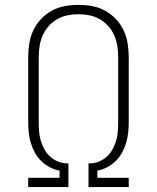

<svg xmlns="http://www.w3.org/2000/svg" viewBox="-20 -763 640 783"><path d="M95 0V-38H223V-67Q202 -71 183 -81Q164 -91 148.5 -106Q133 -121 122.5 -140Q112 -159 106 -179Q100 -199 97.5 -220.5Q95 -242 95 -264V-530Q95 -558 99.5 -586Q104 -614 116 -639.5Q128 -665 147.5 -685.5Q167 -706 191.5 -719.5Q216 -733 244 -738Q272 -743 300 -743Q328 -743 356 -738Q384 -733 408.5 -719.5Q433 -706 452.5 -685.5Q472 -665 484 -639.5Q496 -614 500.5 -586Q505 -558 505 -530V-264Q505 -242 502.5 -220.5Q500 -199 494 -179Q488 -159 477.5 -140Q467 -121 451.5 -106Q436 -91 417 -81Q398 -71 377 -67V-38H505V0H341V-97H352Q370 -98 387.5 -106Q405 -114 418 -126.5Q431 -139 440 -156Q449 -173 454 -190.5Q459 -208 460.5 -226.5Q462 -245 462 -264V-530Q462 -553 458.5 -575.5Q455 -598 446 -618.5Q437 -639 422 -656Q407 -673 387 -684.5Q367 -696 345 -700.5Q323 -705 300 -705Q277 -705 255 -700.5Q233 -696 213 -684.5Q193 -673 178 -656Q163 -639 154 -618.5Q145 -598 141.5 -575.5Q138 -553 138 -530V-264Q138 -245 139.5 -226.5Q141 -208 146 -190.5Q151 -173 160 -156Q169 -139 182 -126.5Q195 -114 212.5 -106Q230 -98 248 -97H259V0Z"/></svg>

Font: Iosevka SS04 XLt Ex
Style: Regular
Weight: 200
Width: 7
Monospace: yes
Designer: Belleve Invis
Foundry: Belleve Invis
Version: Version 19.0.0; ttfautohint (v1.8.4)